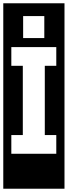

<svg xmlns="http://www.w3.org/2000/svg" viewBox="-30 -937 413 1170"><path d="M-10 213V-917H363V213ZM111 -839V-705H240V-839ZM39 0H313V-114H243V-536H313V-650H39V-536H109V-114H39Z"/></svg>

Font: Zilla Slab Highlight
Style: Bold
Weight: 700
Designer: Typotheque Type Foundry
Foundry: Typotheque type foundry
Version: Version 1.1; 2017; ttfautohint (v1.6)